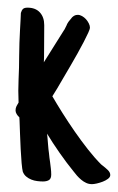

<svg xmlns="http://www.w3.org/2000/svg" viewBox="-20 -443 304 494"><path d="M263.7 7.3Q263.7 12.7 257.8 17.1Q252 21.5 244.4 24.4Q236.8 27.3 229 29.1Q221.2 30.8 216.8 30.8Q208.5 30.8 201.7 27.6Q194.8 24.4 189 19.5Q183.1 14.6 178 8.8Q172.9 2.9 168.5 -2.9Q151.4 -23.9 133.3 -49.8Q115.2 -75.7 101.1 -99.1Q101.1 -97.2 101.6 -94.2Q102.1 -91.3 102.1 -89.4Q103 -79.1 103.8 -69.1Q104.5 -59.1 106 -48.8Q106.4 -43 107.2 -37.4Q107.9 -31.7 108.9 -25.4Q109.9 -17.6 110.8 -9.8Q111.8 -2 111.8 6.3Q111.8 16.6 106 20.3Q100.1 23.9 90.3 23.9Q83.5 23.9 75.7 22.9Q67.9 22 60.5 19Q53.2 16.1 47.4 11.2Q41.5 6.3 38.6 -1.5Q37.1 -7.3 35.6 -23.4Q34.2 -39.6 33.2 -59.3Q32.2 -79.1 31.5 -99.1Q30.8 -119.1 30.3 -132.3Q30.3 -135.3 30 -137.2Q29.8 -139.2 29.8 -141.1Q25.9 -144.5 22.9 -149.4Q20 -154.3 20 -158.7Q20 -165 22.5 -169.9Q24.9 -174.8 27.8 -179.2Q26.4 -209.5 27.8 -239Q29.3 -268.6 29.3 -298.8Q29.3 -315.4 30 -333Q30.8 -350.6 31.5 -366Q32.2 -381.3 33 -393.1Q33.7 -404.8 33.7 -409.7Q35.6 -416.5 39.1 -419.9Q42.5 -423.3 50.8 -423.3Q71.3 -423.3 82.5 -411.1Q93.8 -398.9 93.8 -378.4Q93.8 -339.8 93.5 -321.5Q93.3 -303.2 93.3 -295.9Q93.3 -288.6 93 -287.4Q92.8 -286.1 92.8 -282.7L145.5 -366.7V-366.2L149.9 -375Q151.4 -377.4 151.6 -378.4Q151.9 -379.4 152.6 -381.1Q153.3 -382.8 156 -386.7Q158.7 -390.6 165.5 -398.4Q168 -400.9 171.4 -402.8Q174.8 -404.8 180.2 -404.8Q185.5 -404.8 191.2 -401.6Q196.8 -398.4 201.2 -393.6Q205.6 -388.7 208.5 -382.8Q211.4 -377 211.4 -372.1Q211.4 -368.2 207 -358.6Q202.6 -349.1 195.6 -335.4Q188.5 -321.8 179.7 -305.9Q170.9 -290 161.4 -273.9Q151.9 -257.8 143.1 -242.7Q134.3 -227.5 127.4 -215.8L114.7 -195.3Q126 -175.8 140.9 -152.1Q155.8 -128.4 172.4 -104.5Q189 -80.6 206.3 -58.6Q223.6 -36.6 240.2 -20L245.1 -16.1Q251 -11.7 257.3 -5.6Q263.7 0.5 263.7 7.3Z"/></svg>

Font: Just Another Hand
Style: Regular
Weight: 400
Designer: Astigmatic (AOETI)
Foundry: Astigmatic (AOETI)
Version: Version 1.001